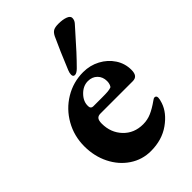

<svg xmlns="http://www.w3.org/2000/svg" viewBox="-205 -739 832 832"><g transform="rotate(-45 211.5 -323.0)"><path d="M21 -205Q21 -268 51 -321Q81 -374 132.5 -405Q184 -436 245 -436Q287 -436 322.5 -417Q358 -398 379 -366Q400 -334 400 -295Q400 -275 392.5 -265.5Q385 -256 369 -256H171Q157 -256 150.5 -248Q144 -240 144 -221Q144 -166 179 -129Q214 -92 269 -92Q296 -92 320 -102.5Q344 -113 372 -133Q381 -140 386 -140Q397 -140 397 -127Q397 -118 391 -100Q376 -55 327.5 -20.5Q279 14 211 14Q158 14 114.5 -15Q71 -44 46 -94Q21 -144 21 -205ZM224 -300Q248 -300 259.5 -301Q271 -302 280 -305Q284 -306 287.5 -315Q291 -324 291 -335Q291 -361 274.5 -377.5Q258 -394 232 -394Q202 -394 178 -369Q154 -344 156 -315Q156 -308 160 -304Q164 -300 171 -300ZM200 -465Q200 -475 205 -487Q219 -522 238.5 -567Q258 -612 268 -633Q276 -649 286.5 -654.5Q297 -660 317 -660Q343 -660 360.5 -653.5Q378 -647 378 -635Q378 -621 368 -610L343 -582Q282 -512 237 -467Q222 -452 211 -452Q200 -452 200 -465Z"/></g></svg>

Font: EB Garamond ExtraBold
Style: Regular
Weight: 800
Designer: Georg Duffner and Octavio Pardo
Foundry: Georg Duffner
Version: Version 1.000